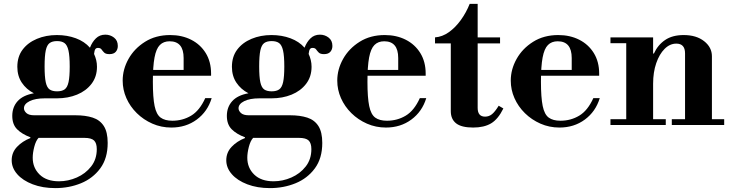

<svg xmlns="http://www.w3.org/2000/svg" viewBox="-20 -642 3749 986"><path d="M264 324Q199 324 148 304.5Q97 285 68.5 252.5Q40 220 40 181Q40 141 67.5 112Q95 83 136 67V63Q93 47 68 22Q43 -3 43 -47Q43 -92 70.5 -122.5Q98 -153 154 -163Q115 -183 92 -217.5Q69 -252 69 -299Q69 -351 96 -387Q123 -423 169.5 -442.5Q216 -462 272 -462Q325 -462 369.5 -445.5Q414 -429 442 -397Q453 -426 472.5 -445Q492 -464 521 -464Q546 -464 565.5 -449Q585 -434 585 -406Q585 -388 574.5 -376Q564 -364 542 -364Q523 -364 515 -372Q507 -380 501.5 -388Q496 -396 483 -396Q474 -396 469.5 -389.5Q465 -383 463 -365Q470 -350 474 -333.5Q478 -317 478 -299Q478 -248 450 -211.5Q422 -175 375.5 -156Q329 -137 272 -137H210Q161 -137 132 -122.5Q103 -108 103 -86Q103 -73 115.5 -61.5Q128 -50 156 -50H368Q419 -50 456 -38Q493 -26 513 5Q533 36 533 92Q533 171 495 222.5Q457 274 396 299Q335 324 264 324ZM283 289Q330 289 374.5 269.5Q419 250 448 213Q477 176 477 124Q477 93 463 79.5Q449 66 413 66H178Q164 81 156 112Q148 143 148 168Q148 220 183.5 254.5Q219 289 283 289ZM273 -173Q298 -173 312 -183Q326 -193 332 -220.5Q338 -248 338 -300Q338 -355 331.5 -383Q325 -411 311 -421Q297 -431 273 -431Q249 -431 235 -421Q221 -411 215 -383Q209 -355 209 -301Q209 -247 215 -219.5Q221 -192 235 -182.5Q249 -173 273 -173Z M860 13Q808 13 762.5 -7Q717 -27 682.5 -61Q648 -95 629 -138Q610 -181 610 -228Q610 -286 640 -339.5Q670 -393 725 -427.5Q780 -462 854 -462Q914 -462 961.5 -438Q1009 -414 1036.5 -369.5Q1064 -325 1064 -264V-253H717V-283H923V-344Q923 -430 851 -430Q820 -430 801 -411Q782 -392 773.5 -346.5Q765 -301 765 -222Q765 -141 774 -97.5Q783 -54 805 -38Q827 -22 865 -22Q918 -22 961.5 -48Q1005 -74 1034 -138H1067Q1046 -69 990.5 -28Q935 13 860 13Z M1366 324Q1301 324 1250 304.5Q1199 285 1170.5 252.5Q1142 220 1142 181Q1142 141 1169.5 112Q1197 83 1238 67V63Q1195 47 1170 22Q1145 -3 1145 -47Q1145 -92 1172.5 -122.5Q1200 -153 1256 -163Q1217 -183 1194 -217.5Q1171 -252 1171 -299Q1171 -351 1198 -387Q1225 -423 1271.5 -442.5Q1318 -462 1374 -462Q1427 -462 1471.5 -445.5Q1516 -429 1544 -397Q1555 -426 1574.5 -445Q1594 -464 1623 -464Q1648 -464 1667.5 -449Q1687 -434 1687 -406Q1687 -388 1676.5 -376Q1666 -364 1644 -364Q1625 -364 1617 -372Q1609 -380 1603.5 -388Q1598 -396 1585 -396Q1576 -396 1571.5 -389.5Q1567 -383 1565 -365Q1572 -350 1576 -333.5Q1580 -317 1580 -299Q1580 -248 1552 -211.5Q1524 -175 1477.5 -156Q1431 -137 1374 -137H1312Q1263 -137 1234 -122.5Q1205 -108 1205 -86Q1205 -73 1217.5 -61.5Q1230 -50 1258 -50H1470Q1521 -50 1558 -38Q1595 -26 1615 5Q1635 36 1635 92Q1635 171 1597 222.5Q1559 274 1498 299Q1437 324 1366 324ZM1385 289Q1432 289 1476.5 269.5Q1521 250 1550 213Q1579 176 1579 124Q1579 93 1565 79.5Q1551 66 1515 66H1280Q1266 81 1258 112Q1250 143 1250 168Q1250 220 1285.5 254.5Q1321 289 1385 289ZM1375 -173Q1400 -173 1414 -183Q1428 -193 1434 -220.5Q1440 -248 1440 -300Q1440 -355 1433.5 -383Q1427 -411 1413 -421Q1399 -431 1375 -431Q1351 -431 1337 -421Q1323 -411 1317 -383Q1311 -355 1311 -301Q1311 -247 1317 -219.5Q1323 -192 1337 -182.5Q1351 -173 1375 -173Z M1962 13Q1910 13 1864.5 -7Q1819 -27 1784.5 -61Q1750 -95 1731 -138Q1712 -181 1712 -228Q1712 -286 1742 -339.5Q1772 -393 1827 -427.5Q1882 -462 1956 -462Q2016 -462 2063.5 -438Q2111 -414 2138.5 -369.5Q2166 -325 2166 -264V-253H1819V-283H2025V-344Q2025 -430 1953 -430Q1922 -430 1903 -411Q1884 -392 1875.5 -346.5Q1867 -301 1867 -222Q1867 -141 1876 -97.5Q1885 -54 1907 -38Q1929 -22 1967 -22Q2020 -22 2063.5 -48Q2107 -74 2136 -138H2169Q2148 -69 2092.5 -28Q2037 13 1962 13Z M2410 13Q2350 13 2322.5 -8.5Q2295 -30 2295 -71V-419H2214V-450Q2252 -453 2285.5 -477Q2319 -501 2346.5 -539Q2374 -577 2392 -622H2433V-450H2548V-419H2433V-88Q2433 -43 2471 -43Q2491 -43 2506.5 -55.5Q2522 -68 2541 -99L2565 -85Q2538 -30 2502 -8.5Q2466 13 2410 13Z M2853 13Q2801 13 2755.5 -7Q2710 -27 2675.5 -61Q2641 -95 2622 -138Q2603 -181 2603 -228Q2603 -286 2633 -339.5Q2663 -393 2718 -427.5Q2773 -462 2847 -462Q2907 -462 2954.5 -438Q3002 -414 3029.5 -369.5Q3057 -325 3057 -264V-253H2710V-283H2916V-344Q2916 -430 2844 -430Q2813 -430 2794 -411Q2775 -392 2766.5 -346.5Q2758 -301 2758 -222Q2758 -141 2767 -97.5Q2776 -54 2798 -38Q2820 -22 2858 -22Q2911 -22 2954.5 -48Q2998 -74 3027 -138H3060Q3039 -69 2983.5 -28Q2928 13 2853 13Z M3498 -15V-368Q3498 -418 3453 -418Q3420 -418 3393 -391Q3366 -364 3350 -317.5Q3334 -271 3334 -212L3314 -367H3338Q3358 -411 3395.5 -436.5Q3433 -462 3491 -462Q3556 -462 3596 -430.5Q3636 -399 3636 -353V-15ZM3115 0V-30H3399V0ZM3196 -15V-434H3334V-15ZM3430 0V-30H3699V0ZM3115 -420V-450H3334V-420Z"/></svg>

Font: Libre Bodoni
Style: Bold
Weight: 700
Designer: Pablo Impallari, Rodrigo Fuenzalida
Foundry: Impallari Type
Version: Version 2.005;gftools[0.9.23]